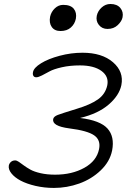

<svg xmlns="http://www.w3.org/2000/svg" viewBox="-20 -969 630 954"><path d="M514.2 -825.2Q487.3 -825.2 471.4 -845Q455.6 -864.7 460.9 -891.1Q466.3 -915 485.4 -932.1Q504.4 -949.2 528.8 -949.2Q561.5 -949.2 577.9 -929.4Q594.2 -909.7 588.9 -882.8Q585 -863.3 564.9 -844.2Q544.9 -825.2 514.2 -825.2ZM280.8 -814.9Q251 -814.9 237.1 -835Q223.1 -855 229 -886.2Q234.4 -910.2 252.4 -927.5Q270.5 -944.8 293.9 -944.8Q331.1 -944.8 346.7 -925.3Q362.3 -905.8 356.9 -876Q351.6 -849.6 332 -832.3Q312.5 -814.9 280.8 -814.9ZM248 -35.2Q200.2 -35.2 156.2 -45.4Q112.3 -55.7 82.5 -71.5Q52.7 -87.4 36.6 -107.7Q20.5 -127.9 23.9 -147Q26.4 -157.7 34.7 -164.8Q43 -171.9 55.2 -171.9Q63.5 -171.9 74 -164.6Q84.5 -157.2 98.4 -147Q112.3 -136.7 131.1 -126.2Q149.9 -115.7 181.9 -108.4Q213.9 -101.1 253.9 -101.1Q337.9 -101.1 399.2 -135.3Q460.4 -169.4 472.2 -228Q481.4 -272.9 448 -296.4Q414.6 -319.8 324.2 -331.1Q280.3 -336.9 260.7 -348.4Q241.2 -359.9 244.1 -377Q246.6 -390.1 267.1 -397.9Q283.2 -404.3 360.8 -428.2Q429.2 -448.7 466.6 -475.1Q503.9 -501.5 513.2 -545.9Q521.5 -589.4 483.9 -616.7Q446.3 -644 377 -644Q327.6 -644 287.1 -634.8Q246.6 -625.5 226.6 -614.5Q206.5 -603.5 188.5 -594.2Q170.4 -585 160.2 -585Q149.9 -585 145.8 -592.3Q141.6 -599.6 144 -610.8Q147.9 -632.3 183.8 -654.5Q219.7 -676.8 276.4 -691.9Q333 -707 390.1 -707Q486.8 -707 541.5 -659.7Q596.2 -612.3 583 -545.9Q572.3 -494.6 520 -449.5Q467.8 -404.3 377.9 -382.8Q478 -370.6 514.2 -330.3Q550.3 -290 537.1 -221.2Q525.9 -166 480.5 -122.6Q435.1 -79.1 373.8 -57.1Q312.5 -35.2 248 -35.2Z"/></svg>

Font: Shantell Sans Irregular Bouncy
Style: Italic
Weight: 300
Italic angle: -11.31°
Designer: Stephen Nixon, Anya Danilova, Shantell Martin
Foundry: Arrow Type
Version: Version 1.006;[9816181b4]